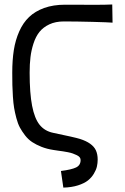

<svg xmlns="http://www.w3.org/2000/svg" viewBox="-20 -666 558 857"><path d="M112.3 -341.8Q112.3 -250 123.3 -193.6Q134.3 -137.2 156.7 -109.1Q179.2 -81.1 216.8 -73.2Q313.5 -53.2 336.9 -45.9Q392.1 -28.3 407.7 4.4Q416 22 416 46.4Q416 62 412.6 77.1Q409.2 92.3 398.9 109.4Q388.7 126.5 372.6 139.4Q356.4 152.3 328.1 161.4Q299.8 170.4 262.7 171.4L252 97.2Q298.8 91.3 319.3 81.5Q339.8 71.8 339.8 48.3Q339.8 41.5 335.7 36.1Q331.5 30.8 322.8 26.6Q314 22.5 305.4 19.3Q296.9 16.1 283.2 13.4Q269.5 10.7 261 9.5Q252.4 8.3 238 6.3Q223.6 4.4 218.8 3.4Q189.5 -1 165.5 -10.5Q141.6 -20 123.8 -31.7Q106 -43.5 92 -61.5Q78.1 -79.6 68.8 -96.7Q59.6 -113.8 53 -138.9Q46.4 -164.1 43 -184.3Q39.6 -204.6 37.6 -234.6Q35.6 -264.6 35.2 -286.6Q34.7 -308.6 34.7 -341.8Q34.7 -397.5 41.7 -442.4Q48.8 -487.3 65.9 -525.9Q83 -564.5 109.9 -590.1Q136.7 -615.7 177.2 -630.4Q217.8 -645 270.5 -645Q298.3 -645 340.6 -644.8Q382.8 -644.5 399.4 -644.5Q453.1 -644.5 481 -646L482.4 -564.9Q465.8 -566.4 393.3 -568.4Q320.8 -570.3 265.1 -570.3Q228 -570.3 200.4 -557.4Q172.9 -544.4 156.2 -523.7Q139.6 -502.9 129.6 -472.2Q119.6 -441.4 116 -410.6Q112.3 -379.9 112.3 -341.8Z"/></svg>

Font: FantasqueSansM Nerd Font
Style: Regular
Weight: 400
Monospace: yes
Designer: Jany Belluz
Version: Version 1.8.0 ; ttfautohint (v1.8.2);Nerd Fonts 3.4.0